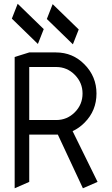

<svg xmlns="http://www.w3.org/2000/svg" viewBox="-20 -1009 602 1029"><path d="M214.4 -853 183.1 -773.4 43.5 -909.2 74.7 -988.8ZM401.9 -851.1 370.6 -771.5 231 -907.2 262.2 -986.8ZM136.7 -287.6V-34.2L58.6 0V-703.6L136.7 -728H279.8Q370.1 -728 433.1 -663.6Q497.1 -598.6 497.1 -507.8Q497.1 -416 433.6 -352.1Q404.3 -322.3 369.1 -306.2L502.9 -34.2L424.3 0L290 -287.6Q285.2 -287.6 279.8 -287.6ZM136.7 -649.9V-365.7H281.2Q339.4 -365.7 380.9 -407.2Q422.4 -448.7 422.4 -507.8Q422.4 -565.9 380.9 -607.9Q339.4 -649.9 281.2 -649.9Z"/></svg>

Font: NovaMono
Style: Regular
Weight: 400
Monospace: yes
Version: Version 1.2